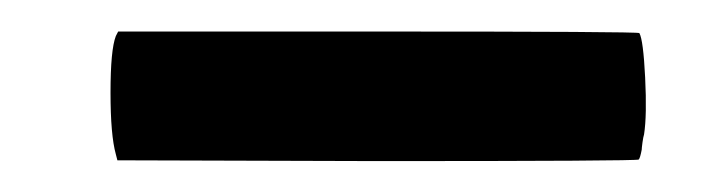

<svg xmlns="http://www.w3.org/2000/svg" viewBox="-20 -70 456 123"><path d="M54.2 -46.9 55.7 -49.8H222.2Q388.7 -49.8 389.6 -48.8Q392.1 -44.4 393.3 -20.3Q394.5 3.9 392.6 16.1Q392.1 17.6 391.6 21.2Q391.1 24.9 391.1 25.9Q390.1 31.2 389.2 32.2Q388.2 33.2 221.7 33.2L55.2 32.7L54.2 28.8Q50.8 16.6 50.8 -10.7Q50.8 -38.1 54.2 -46.9Z"/></svg>

Font: VT323
Style: Regular
Weight: 400
Monospace: yes
Version: Version 001.002